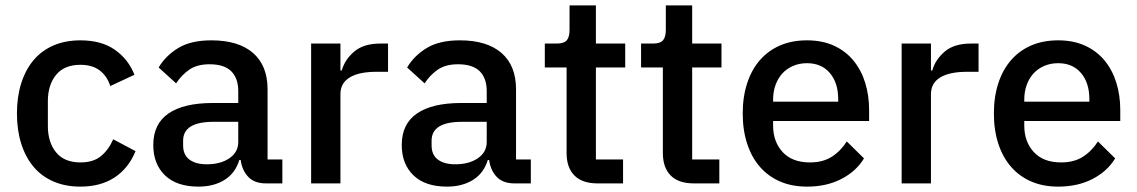

<svg xmlns="http://www.w3.org/2000/svg" viewBox="-20 -682 4229 714"><path d="M279 12Q223 12 179 -7Q135 -26 105 -61.5Q75 -97 59 -147.5Q43 -198 43 -260Q43 -322 59 -372.5Q75 -423 105 -458.5Q135 -494 179 -513Q223 -532 279 -532Q357 -532 407 -497Q457 -462 480 -404L390 -362Q379 -398 351.5 -419.5Q324 -441 279 -441Q219 -441 188.5 -403.5Q158 -366 158 -306V-213Q158 -153 188.5 -115.5Q219 -78 279 -78Q327 -78 355.5 -101.5Q384 -125 401 -164L484 -120Q458 -56 406 -22Q354 12 279 12Z M969 0Q926 0 903 -24.5Q880 -49 875 -87H870Q855 -38 815 -13Q775 12 718 12Q637 12 593.5 -30Q550 -72 550 -143Q550 -221 606.5 -260Q663 -299 772 -299H866V-343Q866 -391 840 -417Q814 -443 759 -443Q713 -443 684 -423Q655 -403 635 -372L570 -431Q596 -475 643 -503.5Q690 -532 766 -532Q867 -532 921 -485Q975 -438 975 -350V-89H1030V0ZM749 -71Q800 -71 833 -93.5Q866 -116 866 -154V-229H774Q661 -229 661 -159V-141Q661 -106 684.5 -88.5Q708 -71 749 -71Z M1137 0V-520H1246V-420H1251Q1262 -460 1297 -490Q1332 -520 1394 -520H1423V-415H1380Q1315 -415 1280.5 -394Q1246 -373 1246 -332V0Z M1893 0Q1850 0 1827 -24.5Q1804 -49 1799 -87H1794Q1779 -38 1739 -13Q1699 12 1642 12Q1561 12 1517.5 -30Q1474 -72 1474 -143Q1474 -221 1530.5 -260Q1587 -299 1696 -299H1790V-343Q1790 -391 1764 -417Q1738 -443 1683 -443Q1637 -443 1608 -423Q1579 -403 1559 -372L1494 -431Q1520 -475 1567 -503.5Q1614 -532 1690 -532Q1791 -532 1845 -485Q1899 -438 1899 -350V-89H1954V0ZM1673 -71Q1724 -71 1757 -93.5Q1790 -116 1790 -154V-229H1698Q1585 -229 1585 -159V-141Q1585 -106 1608.5 -88.5Q1632 -71 1673 -71Z M2202 0Q2145 0 2116 -29.5Q2087 -59 2087 -113V-431H2006V-520H2050Q2077 -520 2087.5 -532Q2098 -544 2098 -571V-662H2196V-520H2305V-431H2196V-89H2297V0Z M2560 0Q2503 0 2474 -29.5Q2445 -59 2445 -113V-431H2364V-520H2408Q2435 -520 2445.5 -532Q2456 -544 2456 -571V-662H2554V-520H2663V-431H2554V-89H2655V0Z M2981 12Q2925 12 2881 -7Q2837 -26 2806 -61.5Q2775 -97 2758.5 -147.5Q2742 -198 2742 -260Q2742 -322 2758.5 -372.5Q2775 -423 2806 -458.5Q2837 -494 2881 -513Q2925 -532 2981 -532Q3038 -532 3081.5 -512Q3125 -492 3154 -456.5Q3183 -421 3197.5 -374Q3212 -327 3212 -273V-232H2855V-215Q2855 -155 2890.5 -116.5Q2926 -78 2992 -78Q3040 -78 3073 -99Q3106 -120 3129 -156L3193 -93Q3164 -45 3109 -16.5Q3054 12 2981 12ZM2981 -447Q2953 -447 2929.5 -437Q2906 -427 2889.5 -409Q2873 -391 2864 -366Q2855 -341 2855 -311V-304H3097V-314Q3097 -374 3066 -410.5Q3035 -447 2981 -447Z M3333 0V-520H3442V-420H3447Q3458 -460 3493 -490Q3528 -520 3590 -520H3619V-415H3576Q3511 -415 3476.5 -394Q3442 -373 3442 -332V0Z M3915 12Q3859 12 3815 -7Q3771 -26 3740 -61.5Q3709 -97 3692.5 -147.5Q3676 -198 3676 -260Q3676 -322 3692.5 -372.5Q3709 -423 3740 -458.5Q3771 -494 3815 -513Q3859 -532 3915 -532Q3972 -532 4015.5 -512Q4059 -492 4088 -456.5Q4117 -421 4131.5 -374Q4146 -327 4146 -273V-232H3789V-215Q3789 -155 3824.5 -116.5Q3860 -78 3926 -78Q3974 -78 4007 -99Q4040 -120 4063 -156L4127 -93Q4098 -45 4043 -16.5Q3988 12 3915 12ZM3915 -447Q3887 -447 3863.5 -437Q3840 -427 3823.5 -409Q3807 -391 3798 -366Q3789 -341 3789 -311V-304H4031V-314Q4031 -374 4000 -410.5Q3969 -447 3915 -447Z"/></svg>

Font: IBM Plex Sans Thai Looped Medium
Style: Regular
Weight: 500
Designer: Mike Abbink, Paul van der Laan, Pieter van Rosmalen, Ben Mitchell, Mark Frömberg
Foundry: Bold Monday
Version: Version 1.1